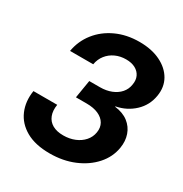

<svg xmlns="http://www.w3.org/2000/svg" viewBox="-173 -872 971 1017"><g transform="rotate(30 312.5 -364.0)"><path d="M271.5 11.2Q183.1 11.2 126.2 -21.2Q69.3 -53.7 45.7 -108.9Q22 -164.1 32.7 -231.9H178.2Q171.9 -193.4 182.9 -165.3Q193.8 -137.2 220 -122.3Q246.1 -107.4 286.1 -107.4Q324.2 -107.4 355.7 -120.4Q387.2 -133.3 407.7 -156.7Q428.2 -180.2 433.1 -210.4Q438.5 -242.2 424.8 -265.9Q411.1 -289.6 381.8 -302.7Q352.5 -315.9 309.6 -315.9H244.1L262.2 -425.8H327.6Q365.7 -425.8 396.5 -438Q427.2 -450.2 446.5 -472.4Q465.8 -494.6 470.2 -524.4Q475.6 -553.7 465.1 -575.9Q454.6 -598.1 431.4 -610.6Q408.2 -623 374.5 -623Q339.4 -623 310.1 -609.6Q280.8 -596.2 261.2 -571.5Q241.7 -546.9 235.8 -513.2H94.2Q105.5 -578.6 145.8 -629.6Q186 -680.7 249 -709.7Q312 -738.8 390.1 -738.8Q464.4 -738.8 518.1 -712.6Q571.8 -686.5 597.7 -641.4Q623.5 -596.2 613.8 -538.6Q603.5 -476.1 558.1 -433.6Q512.7 -391.1 449.2 -378.9L448.7 -376.5Q499.5 -370.1 531.2 -345.5Q563 -320.8 575.9 -283.4Q588.9 -246.1 581.5 -202.1Q571.3 -140.6 528.3 -92.5Q485.4 -44.4 418.9 -16.6Q352.5 11.2 271.5 11.2Z"/></g></svg>

Font: Inter 28pt
Style: Bold Italic
Weight: 700
Italic angle: -9.3988°
Designer: Rasmus Andersson
Foundry: rsms
Version: Version 4.001;git-66647c0bb